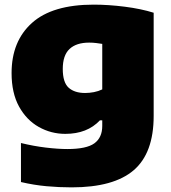

<svg xmlns="http://www.w3.org/2000/svg" viewBox="-20 -579 737 829"><path d="M289 230Q235 230 180.5 225Q126 220 70.5 207V38.5Q125.5 52 177.8 58.2Q230 64.5 271 64.5Q353.5 64.5 387.5 39.8Q421.5 15 421.5 -35.5V-59.5H411.5Q356.5 -1 262 -1Q200.5 -1 147.5 -30.8Q94.5 -60.5 62.2 -119Q30 -177.5 30 -263.5Q30 -401 118 -480Q206 -559 384.5 -559Q448.5 -559 519 -550Q589.5 -541 643.5 -524V-78.5Q643.5 82 557.2 156Q471 230 289 230ZM347.5 -177.5Q366 -177.5 385.5 -181.2Q405 -185 421.5 -193V-389.5Q409.5 -391.5 395.2 -393.2Q381 -395 365 -395Q309.5 -395 280.2 -367.5Q251 -340 251 -281.5Q251 -223 276.5 -200.2Q302 -177.5 347.5 -177.5Z"/></svg>

Font: Encode Sans SmExp Black
Style: Regular
Weight: 900
Width: 6
Designer: Multiple Designers
Foundry: Impallari Type
Version: Version 3.002; ttfautohint (v1.8.3) -l 8 -r 50 -G 200 -x 14 